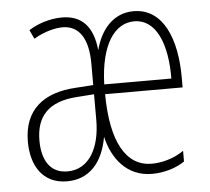

<svg xmlns="http://www.w3.org/2000/svg" viewBox="-44 -586 705 644"><g transform="rotate(-5 308.0 -264.5)"><path d="M428 -539C359 -539 316 -486 299 -419C291 -500 253 -539 187 -539C146 -539 104 -525 75 -506L89 -476C126 -498 163 -506 186 -506C241 -506 272 -462 272 -376V-304L213 -300C104 -294 37 -241 37 -134C37 -53 75 10 157 10C231 10 278 -41 293 -128C310 -54 358 10 443 10C483 10 524 -2 553 -22V-58C519 -34 477 -24 445 -24C359 -24 310 -108 309 -270H570V-304C570 -429 530 -539 428 -539ZM427 -505C502 -505 536 -418 535 -303H309C313 -436 361 -505 427 -505ZM216 -269 272 -273V-186C272 -96 236 -23 161 -23C103 -23 76 -68 76 -134C76 -215 117 -263 216 -269Z"/></g></svg>

Font: Noto Sans Sinhala UI ExtraCondensed ExtraLight
Style: Regular
Weight: 200
Width: 2
Designer: Jelle Bosma - Monotype Design Team
Foundry: Monotype Imaging Inc.
Version: Version 2.006